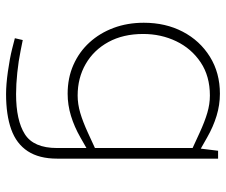

<svg xmlns="http://www.w3.org/2000/svg" viewBox="-76 -460 745 633"><g transform="rotate(90 296.5 -143.5)"><path d="M290 209Q259 209 216 203Q173 197 141 189L106 180L112 154L147 161Q181 168 219.5 172Q258 176 290 176Q377 176 422.5 147Q468 118 468 41V-56L433 -36Q398 -16 362 -5Q326 6 289 6Q237 6 194 -13Q151 -32 120 -66Q89 -100 72 -145.5Q55 -191 55 -245Q55 -317 84.5 -373.5Q114 -430 167 -463Q220 -496 289 -496Q326 -496 362 -485Q398 -474 433 -454L470 -433L477 -490H503V41Q503 100 478.5 137.5Q454 175 406.5 192Q359 209 290 209ZM92 -243Q92 -177 118.5 -128.5Q145 -80 191 -53.5Q237 -27 295 -27Q323 -27 352 -35.5Q381 -44 418 -61L468 -84V-406L418 -429Q381 -446 352 -454.5Q323 -463 295 -463Q231 -463 185.5 -432.5Q140 -402 116 -352Q92 -302 92 -243Z"/></g></svg>

Font: REM Thin
Style: Regular
Weight: 250
Designer: Octavio Pardo
Foundry: Ashler Design
Version: Version 1.005;gftools[0.9.28]